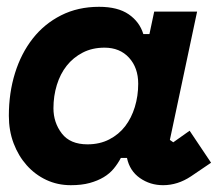

<svg xmlns="http://www.w3.org/2000/svg" viewBox="-20 -530 652 564"><path d="M479 -119 489 -112 537 -146 600 -52 541 -12Q502 14 459 14Q421 14 391 -7Q361 -28 353 -66H335Q326 -49 314 -34.5Q302 -20 284.5 -9.5Q267 1 243.5 7.5Q220 14 188 14Q149 14 116 -1.5Q83 -17 58.5 -44.5Q34 -72 20 -109Q6 -146 6 -190Q6 -257 24 -315Q42 -373 76 -416.5Q110 -460 159.5 -485Q209 -510 271 -510Q326 -510 358 -488Q390 -466 401 -430H419L433 -496H559ZM237 -106Q273 -106 301 -120.5Q329 -135 347.5 -159Q366 -183 376 -215.5Q386 -248 386 -284Q386 -331 359 -360.5Q332 -390 287 -390Q251 -390 223 -375.5Q195 -361 176 -337Q157 -313 147 -280.5Q137 -248 137 -212Q137 -170 161.5 -138Q186 -106 237 -106Z"/></svg>

Font: Space Mono
Style: Bold Italic
Weight: 700
Italic angle: -12°
Monospace: yes
Designer: Colophon Foundry / Benjamin Critton
Foundry: Colophon Foundry
Version: Version 1.000;PS 1.000;hotconv 1.0.81;makeotf.lib2.5.63406